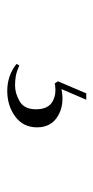

<svg xmlns="http://www.w3.org/2000/svg" viewBox="119 -164 263 542"><g transform="rotate(90 251.0 107.5)"><path d="M261 -4 231 66Q275 57 307 76Q339 95 339 135Q339 174 308.5 196.5Q278 219 236 219Q193 219 160 193L164 185Q183 193 195 195Q207 197 221 197Q243 197 265.5 184Q288 171 288 138Q288 104 266.5 91.5Q245 79 215 85L209 76L243 -4Z"/></g></svg>

Font: Literata 72pt Light
Style: Italic
Weight: 300
Italic angle: -2°
Designer: Latin by Veronika Burian and Jose Scaglione. Greek by Irene Vlachou. Cyrillic by Vera Evstafieva
Foundry: TypeTogether
Version: Version 3.002